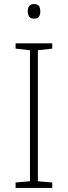

<svg xmlns="http://www.w3.org/2000/svg" viewBox="-20 -928 334 948"><path d="M238 0H57V-27L128 -33V-680L57 -688V-714H238V-688L167 -680V-33L238 -27ZM147 -908Q166 -908 172.5 -898Q179 -888 179 -872Q179 -856 172.5 -846Q166 -836 147 -836Q131 -836 124 -846Q117 -856 117 -872Q117 -888 124 -898Q131 -908 147 -908Z"/></svg>

Font: Noto Sans Lao UI ExtLt
Style: Regular
Weight: 200
Designer: Monotype Design Team
Foundry: Monotype Imaging Inc.
Version: Version 2.000; ttfautohint (v1.8.4.7-5d5b)